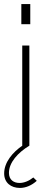

<svg xmlns="http://www.w3.org/2000/svg" viewBox="-24 -717 250 945"><path d="M85.5 0H86C39.5 31.5 -3.5 81 -3.5 136.5C-3.5 183 30.5 208 74 208C103 208 132 195.5 157 173L140 156.5C119 173.5 94.5 183.5 72 183.5C44 183.5 20 168.5 20 134C20 82.5 64.5 34 120.5 0V-493H85.5ZM81 -598H125V-697H81Z"/></svg>

Font: HK Grotesk ExtraLight
Style: Regular
Weight: 200
Designer: Alfredo Marco Pradil
Foundry: Hanken Design Co.
Version: Version 3.001;FEAKit 1.0